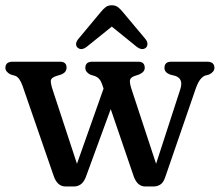

<svg xmlns="http://www.w3.org/2000/svg" viewBox="-21 -682 814 711"><path d="M253.5 8.5H221.5Q192 8.5 178.5 -28.5L62.5 -364Q51.5 -395 36 -401L17.5 -406.5Q-1 -416.5 -1 -430.5Q-1 -453.5 26 -453.5H201Q225.5 -453.5 225.5 -431.5Q225.5 -414 205.5 -406L189 -401Q168 -394.5 167.2 -383Q166.5 -371.5 174.5 -348L264 -75.5L362.5 -354L357 -370Q349.5 -393 331 -400L312.5 -406Q295 -415.5 295 -430.5Q295 -453.5 320.5 -453.5H491Q515 -453.5 515 -430.5Q515 -415.5 494 -406L477 -400.5Q460.5 -394.5 460 -383Q459.5 -371.5 466.5 -350.5L557 -75.5L646.5 -351Q659.5 -390.5 628 -401L608.5 -406Q588 -414 588 -430.5Q588 -453.5 613 -453.5H746Q773 -453.5 773 -430.5Q773 -416 753.5 -406L737 -401.5Q727.5 -397 719.5 -386.2Q711.5 -375.5 703.5 -353L590.5 -25Q584 -6 573 1.2Q562 8.5 548 8.5H516.5Q488 8.5 474.5 -28L389 -278L296.5 -25.5Q289 -7 277.8 0.8Q266.5 8.5 253.5 8.5ZM300.5 -509Q280.5 -493.5 266.5 -505.5Q261 -510 260.8 -518.5Q260.5 -527 268.5 -537L351 -636Q361 -648.5 370.2 -655.5Q379.5 -662.5 393 -662.5Q406.5 -662.5 415.8 -655.5Q425 -648.5 435 -636L518 -537Q525.5 -527 525 -518.5Q524.5 -510 519.5 -505.5Q505.5 -493.5 485 -509L393 -583.5Z"/></svg>

Font: Fraunces 72pt S100
Style: Regular
Weight: 400
Version: Version 1.000; ttfautohint (v1.8.3)